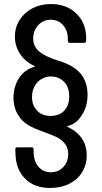

<svg xmlns="http://www.w3.org/2000/svg" viewBox="-20 -727 505 954"><path d="M57 39 56 15Q56 5 66 5H137Q147 5 147 15V29Q148 75 171.5 102Q195 129 233 129Q270 129 294.5 103Q319 77 319 38Q319 6 300 -16Q284 -35 261 -46Q238 -57 193 -73Q145 -90 117 -107.5Q89 -125 71 -154Q47 -192 47 -242Q47 -296 75 -340Q103 -381 150 -395L153 -397Q153 -399 150 -400Q107 -419 80.5 -458Q54 -497 54 -545Q54 -590 77 -627Q100 -664 141 -685.5Q182 -707 233 -707Q309 -707 357.5 -661.5Q406 -616 408 -544V-525Q408 -514 398 -514H327Q317 -514 317 -525V-535Q317 -576 293 -602.5Q269 -629 232 -629Q195 -629 170 -602Q145 -575 145 -536Q145 -496 174 -471.5Q203 -447 265 -427Q303 -416 330.5 -401Q358 -386 379 -363Q415 -321 415 -256Q415 -200 389 -159Q362 -111 316 -101Q314 -101 314 -99.5Q314 -98 315 -97Q411 -52 411 46Q411 91 388.5 128Q366 165 324.5 186Q283 207 229 207Q151 207 105 161Q59 115 57 39ZM154 -190Q180 -151 231 -151Q285 -151 309 -190Q324 -213 324 -248Q324 -288 305 -313Q278 -347 232 -347Q208 -347 186.5 -334.5Q165 -322 153 -301Q139 -275 139 -246Q139 -211 154 -190Z"/></svg>

Font: Barlow GEO Medium
Style: Regular
Weight: 500
Designer: Jeremy Tribby
Foundry: Tribby Type
Version: Version 1.408